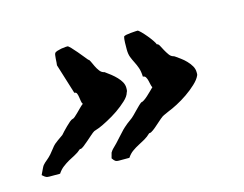

<svg xmlns="http://www.w3.org/2000/svg" viewBox="-53 -434 556 438"><g transform="rotate(-15 224.5 -215.0)"><path d="M263.2 -116.7Q256.3 -109.9 248.5 -105.5Q240.7 -101.1 233.2 -97.2Q225.6 -93.3 218.3 -88.1Q210.9 -83 205.1 -74.2H179.7Q175.3 -74.2 172.6 -75.7Q169.9 -77.1 165.5 -83.5L168.9 -96.2Q171.9 -101.1 174.1 -103.3Q176.3 -105.5 178.7 -107.9Q181.2 -110.4 184.8 -114Q188.5 -117.7 194.8 -125L205.1 -136.2Q207 -138.2 208.7 -140.1Q210.4 -142.1 213.4 -144.5Q216.3 -147 220.9 -150.9Q225.6 -154.8 233.9 -160.6Q235.4 -161.6 239.5 -165.8Q243.7 -169.9 248.3 -174.8Q252.9 -179.7 257.3 -183.8Q261.7 -188 264.2 -189.5Q266.6 -189.5 271 -192.4Q275.4 -195.3 280 -199.5Q284.7 -203.6 289.3 -208.3Q293.9 -212.9 297.4 -216.3Q295.9 -218.3 294.9 -223.1Q293.9 -228 292.7 -232.9Q291.5 -237.8 289.3 -241.5Q287.1 -245.1 282.7 -245.1Q282.2 -257.8 279.3 -266.1Q276.4 -274.4 272.7 -281.5Q269 -288.6 266.1 -296.1Q263.2 -303.7 263.2 -314.5Q263.2 -320.8 263.4 -330.6Q263.7 -340.3 265.1 -344.7Q266.6 -346.2 271.5 -347.2Q276.4 -348.1 282.2 -348.6Q288.1 -349.1 292.7 -349.4Q297.4 -349.6 297.9 -349.6Q299.8 -349.6 305.4 -344Q311 -338.4 316.9 -331.3Q322.8 -324.2 327.4 -317.4Q332 -310.5 332.5 -308.1Q335.9 -308.1 338.6 -303Q341.3 -297.9 344.7 -291.5Q348.1 -285.2 352.3 -279.3Q356.4 -273.4 362.3 -272L364.7 -271Q370.1 -267.1 377 -262.2Q383.8 -257.3 389.6 -251.2Q395.5 -245.1 399.7 -238Q403.8 -231 403.8 -223.1Q403.8 -221.2 403.8 -219.2Q403.8 -217.3 402.8 -215.3Q398.9 -206.5 388.4 -196.8Q377.9 -187 365.5 -178.5Q353 -169.9 340.3 -163.3Q327.6 -156.7 319.8 -153.8L306.6 -147.9Q303.2 -146.5 297.4 -141.6Q291.5 -136.7 285.4 -131.1Q279.3 -125.5 273.4 -121.1Q267.6 -116.7 264.2 -116.7ZM101.1 -122.6Q93.3 -115.7 85.4 -111.8Q77.6 -107.9 70.3 -103.8Q63 -99.6 55.9 -94.2Q48.8 -88.9 43 -80.1H17.6Q13.2 -80.1 10.3 -81.3Q7.3 -82.5 1.5 -87.9L8.3 -102.1Q10.3 -106.4 12.2 -108.9Q14.2 -111.3 16.6 -113.5Q19 -115.7 22.9 -118.9Q26.9 -122.1 32.7 -128.4L43 -141.1Q44.4 -143.1 45.9 -144.8Q47.4 -146.5 50 -148.9Q52.7 -151.4 57.6 -154.8Q62.5 -158.2 70.8 -164.1Q72.8 -166.5 77.1 -171.1Q81.5 -175.8 86.2 -180.4Q90.8 -185.1 95.5 -189Q100.1 -192.9 103 -193.4Q105 -193.4 108.9 -196.8Q112.8 -200.2 117.2 -204.6Q121.6 -209 126.2 -213.6Q130.9 -218.3 134.3 -220.7Q132.3 -223.1 131.6 -228Q130.9 -232.9 130.1 -237.8Q129.4 -242.7 127.9 -246.3Q126.5 -250 122.1 -250L100.1 -320.8Q100.6 -323.2 100.8 -327.4Q101.1 -331.5 101.3 -335.7Q101.6 -339.8 102.1 -343.5Q102.5 -347.2 103.5 -348.6Q105 -351.1 109.6 -352.5Q114.3 -354 119.6 -355Q125 -356 129.4 -356.2Q133.8 -356.4 134.3 -356.4Q136.2 -356.4 141.8 -350.6Q147.5 -344.7 153.6 -337.4Q159.7 -330.1 165.3 -323.2Q170.9 -316.4 172.4 -314.5Q174.3 -314.5 176.8 -309.1Q179.2 -303.7 182.4 -297.1Q185.5 -290.5 189.9 -284.7Q194.3 -278.8 200.7 -277.8Q207.5 -272.9 214.4 -267.6Q221.2 -262.2 226.8 -256.3Q232.4 -250.5 236.1 -243.9Q239.7 -237.3 239.7 -230Q239.7 -227.5 239.5 -224.9Q239.3 -222.2 237.8 -219.7Q235.4 -210.9 225.3 -201.7Q215.3 -192.4 202.9 -183.8Q190.4 -175.3 177.5 -168.5Q164.6 -161.6 156.2 -158.2L143.6 -153.8Q140.1 -151.9 134.3 -146.7Q128.4 -141.6 122.3 -136.2Q116.2 -130.9 110.8 -126.7Q105.5 -122.6 103 -122.6Z"/></g></svg>

Font: IM FELL English
Style: Italic
Weight: 400
Italic angle: -18°
Designer: Igino Marini
Foundry: Igino Marini
Version: 3.00